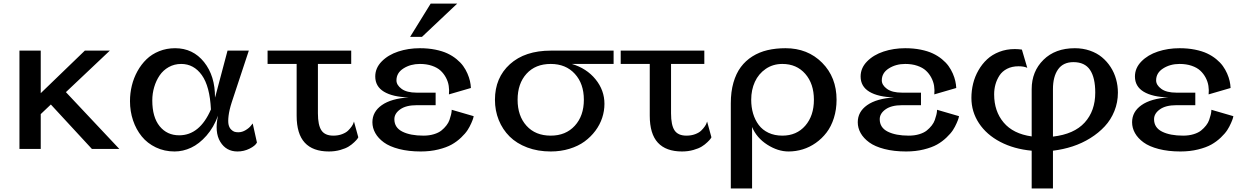

<svg xmlns="http://www.w3.org/2000/svg" viewBox="-20 -841 7023 1084"><path d="M89.8 0V-555.2H210V-314.9L459 -555.2H600.1L352.1 -320.8L653.8 0H499L267.1 -251L210 -196.8V0Z M1288.6 -264.2Q1274.4 -220.2 1270.5 -187.5Q1266.6 -154.8 1270.5 -137.5Q1274.4 -120.1 1284.7 -109.9Q1294.9 -99.6 1304.4 -96.9Q1314 -94.2 1325.7 -94.2Q1347.2 -94.2 1367.4 -106.7Q1387.7 -119.1 1397 -131.8L1406.7 -144L1430.7 -36.1Q1420.9 -17.6 1388.9 -1.7Q1356.9 14.2 1320.8 14.2Q1256.8 14.2 1223.6 -40.5Q1190.4 -95.2 1210.9 -188Q1187 -122.1 1145.8 -75.2Q1104.5 -28.3 1058.8 -7.1Q1013.2 14.2 965.8 14.2Q908.2 14.2 860.1 -8.8Q812 -31.7 780.3 -70.8Q748.5 -109.9 731.2 -161.1Q713.9 -212.4 713.9 -270Q713.9 -314.9 724.4 -357.9Q734.9 -400.9 756.1 -439.2Q777.3 -477.5 807.1 -506.3Q836.9 -535.2 878.7 -552Q920.4 -568.8 968.8 -568.8Q1069.3 -568.8 1132.1 -490.5Q1194.8 -412.1 1193.8 -290Q1194.8 -293.9 1196.8 -299.8L1264.6 -555.2H1384.8ZM839.8 -273.9Q839.8 -179.7 881.3 -128.4Q922.9 -77.1 991.7 -77.1Q1107.4 -77.1 1170.9 -223.1Q1164.6 -354 1119.4 -417Q1074.2 -480 1002.9 -480Q964.4 -480 932.6 -462.2Q900.9 -444.3 881.1 -415Q861.3 -385.7 850.6 -349.4Q839.8 -313 839.8 -273.9Z M1490.7 -480V-555.2H1962.9V-480H1774.9V-201.2Q1774.9 -134.8 1794.7 -105Q1814.5 -75.2 1861.8 -75.2Q1889.2 -75.2 1911.1 -83.5Q1933.1 -91.8 1945.1 -103.5Q1957 -115.2 1965.1 -126.7Q1973.1 -138.2 1975.6 -146.5L1978.5 -154.8L2002.9 -65.9Q2001 -62.5 1997.6 -57.1Q1994.1 -51.8 1980 -38.1Q1965.8 -24.4 1948.5 -13.7Q1931.2 -2.9 1901.4 5.6Q1871.6 14.2 1836.9 14.2Q1746.6 14.2 1700.7 -35.4Q1654.8 -85 1654.8 -188V-480Z M2411.6 -820.8H2561.5L2362.3 -632.8H2295.4ZM2530.3 -221.2 2654.3 -185.1Q2653.3 -180.7 2651.6 -173.6Q2649.9 -166.5 2640.9 -145.8Q2631.8 -125 2619.6 -106.2Q2607.4 -87.4 2583.5 -64.5Q2559.6 -41.5 2530 -24.9Q2500.5 -8.3 2454.8 2.9Q2409.2 14.2 2355.5 14.2Q2286.6 14.2 2232.9 0.2Q2179.2 -13.7 2147.2 -37.1Q2115.2 -60.5 2098.9 -89.6Q2082.5 -118.7 2082.5 -150.9Q2082.5 -210 2135.5 -247.3Q2188.5 -284.7 2287.6 -291Q2197.3 -293.5 2147.9 -323.2Q2098.6 -353 2098.6 -409.2Q2098.6 -457 2135 -494.1Q2171.4 -531.2 2228.3 -550Q2285.2 -568.8 2350.6 -568.8Q2397.5 -568.8 2437.5 -560.8Q2477.5 -552.7 2506.1 -539.3Q2534.7 -525.9 2557.6 -507.1Q2580.6 -488.3 2595 -468.3Q2609.4 -448.2 2619.1 -425.8Q2628.9 -403.3 2633.3 -383.5Q2637.7 -363.8 2638.7 -344.2L2514.6 -308.1Q2517.1 -332.5 2513.4 -356.2Q2509.8 -379.9 2497.8 -402.6Q2485.8 -425.3 2467.3 -442.4Q2448.7 -459.5 2418.7 -469.7Q2388.7 -480 2350.6 -480Q2297.9 -480 2258.1 -454.8Q2218.3 -429.7 2218.3 -387.2Q2218.3 -360.8 2247.3 -339.4Q2276.4 -317.9 2332.5 -317.9H2439.5V-247.1H2332.5Q2272.5 -247.1 2239.5 -223.6Q2206.5 -200.2 2206.5 -168Q2206.5 -120.6 2251.7 -97.9Q2296.9 -75.2 2370.6 -75.2Q2403.3 -75.2 2429.7 -83.3Q2456.1 -91.3 2472.2 -104.2Q2488.3 -117.2 2500.2 -132.6Q2512.2 -147.9 2517.6 -163.6Q2522.9 -179.2 2526.1 -192.1Q2529.3 -205.1 2529.8 -212.9Z M3444.3 -480H3208.5Q3292 -455.1 3342.3 -393.3Q3392.6 -331.5 3392.6 -254.9Q3392.6 -214.8 3379.9 -176Q3367.2 -137.2 3341.6 -102.8Q3315.9 -68.4 3280.3 -42.2Q3244.6 -16.1 3195.3 -1Q3146 14.2 3089.4 14.2Q3016.6 14.2 2956.8 -8.3Q2897 -30.8 2857.2 -70.3Q2817.4 -109.9 2795.9 -163.1Q2774.4 -216.3 2774.4 -277.8Q2774.4 -402.3 2859.1 -478.8Q2943.8 -555.2 3090.3 -555.2H3444.3ZM3089.4 -75.2Q3174.3 -75.2 3225.3 -131.1Q3276.4 -187 3276.4 -277.8Q3276.4 -368.7 3225.3 -424.3Q3174.3 -480 3089.4 -480Q3002.9 -480 2952.6 -424.6Q2902.3 -369.1 2902.3 -277.8Q2902.3 -186.5 2952.6 -130.9Q3002.9 -75.2 3089.4 -75.2Z M3484.4 -480V-555.2H3956.5V-480H3768.6V-201.2Q3768.6 -134.8 3788.3 -105Q3808.1 -75.2 3855.5 -75.2Q3882.8 -75.2 3904.8 -83.5Q3926.8 -91.8 3938.7 -103.5Q3950.7 -115.2 3958.7 -126.7Q3966.8 -138.2 3969.2 -146.5L3972.2 -154.8L3996.6 -65.9Q3994.6 -62.5 3991.2 -57.1Q3987.8 -51.8 3973.6 -38.1Q3959.5 -24.4 3942.1 -13.7Q3924.8 -2.9 3895 5.6Q3865.2 14.2 3830.6 14.2Q3740.2 14.2 3694.3 -35.4Q3648.4 -85 3648.4 -188V-480Z M4106 223.1V-257.8Q4106 -322.8 4120.8 -374.5Q4135.7 -426.3 4162.6 -462.4Q4189.5 -498.5 4228 -522.7Q4266.6 -546.9 4313.2 -557.9Q4359.9 -568.8 4415 -568.8Q4540 -568.8 4621.6 -486.8Q4703.1 -404.8 4703.1 -277.8Q4703.1 -222.7 4688 -174.8Q4672.9 -127 4646.7 -92.8Q4620.6 -58.6 4585.9 -34.2Q4551.3 -9.8 4512.2 2.2Q4473.1 14.2 4432.1 14.2Q4371.6 14.2 4311.5 -24.4Q4251.5 -63 4226.1 -124V223.1ZM4397 -480Q4343.8 -480 4303.2 -452.1Q4262.7 -424.3 4241.9 -378.9Q4221.2 -333.5 4221.2 -277.8Q4221.2 -235.8 4231.9 -199.7Q4242.7 -163.6 4263.7 -135.5Q4284.7 -107.4 4318.8 -91.3Q4353 -75.2 4397 -75.2Q4477.5 -75.2 4526.4 -131.3Q4575.2 -187.5 4575.2 -277.8Q4575.2 -368.2 4526.4 -424.1Q4477.5 -480 4397 -480Z M5270.5 -221.2 5394.5 -185.1Q5393.6 -180.7 5391.8 -173.6Q5390.1 -166.5 5381.1 -145.8Q5372.1 -125 5359.9 -106.2Q5347.7 -87.4 5323.7 -64.5Q5299.8 -41.5 5270.3 -24.9Q5240.7 -8.3 5195.1 2.9Q5149.4 14.2 5095.7 14.2Q5026.9 14.2 4973.1 0.2Q4919.4 -13.7 4887.5 -37.1Q4855.5 -60.5 4839.1 -89.6Q4822.8 -118.7 4822.8 -150.9Q4822.8 -210 4875.7 -247.3Q4928.7 -284.7 5027.8 -291Q4937.5 -293.5 4888.2 -323.2Q4838.9 -353 4838.9 -409.2Q4838.9 -457 4875.2 -494.1Q4911.6 -531.2 4968.5 -550Q5025.4 -568.8 5090.8 -568.8Q5137.7 -568.8 5177.7 -560.8Q5217.8 -552.7 5246.3 -539.3Q5274.9 -525.9 5297.9 -507.1Q5320.8 -488.3 5335.2 -468.3Q5349.6 -448.2 5359.4 -425.8Q5369.1 -403.3 5373.5 -383.5Q5377.9 -363.8 5378.9 -344.2L5254.9 -308.1Q5257.3 -332.5 5253.7 -356.2Q5250 -379.9 5238 -402.6Q5226.1 -425.3 5207.5 -442.4Q5189 -459.5 5158.9 -469.7Q5128.9 -480 5090.8 -480Q5038.1 -480 4998.3 -454.8Q4958.5 -429.7 4958.5 -387.2Q4958.5 -360.8 4987.5 -339.4Q5016.6 -317.9 5072.8 -317.9H5179.7V-247.1H5072.8Q5012.7 -247.1 4979.7 -223.6Q4946.8 -200.2 4946.8 -168Q4946.8 -120.6 4991.9 -97.9Q5037.1 -75.2 5110.8 -75.2Q5143.6 -75.2 5169.9 -83.3Q5196.3 -91.3 5212.4 -104.2Q5228.5 -117.2 5240.5 -132.6Q5252.4 -147.9 5257.8 -163.6Q5263.2 -179.2 5266.4 -192.1Q5269.5 -205.1 5270 -212.9Z M5592.8 -308.1Q5592.8 -212.9 5646.5 -149.2Q5700.2 -85.4 5804.7 -70.8V-337.9Q5804.7 -437.5 5871.1 -503.2Q5937.5 -568.8 6048.3 -568.8Q6093.8 -568.8 6133.3 -555.2Q6172.9 -541.5 6201.4 -517.8Q6230 -494.1 6250.5 -462.4Q6271 -430.7 6281.2 -393.8Q6291.5 -356.9 6291.5 -317.9Q6291.5 -263.2 6271.7 -214.1Q6252 -165 6217.3 -127.7Q6182.6 -90.3 6136 -61.3Q6089.4 -32.2 6035.9 -14.6Q5982.4 2.9 5924.8 9.8V223.1H5804.7V9.8Q5704.6 0.5 5627.2 -40Q5549.8 -80.6 5507.1 -145.3Q5464.4 -210 5464.4 -288.1Q5464.4 -329.6 5474.1 -369.1Q5483.9 -408.7 5504.2 -444.1Q5524.4 -479.5 5553 -506.1Q5581.5 -532.7 5621.8 -548.3Q5662.1 -564 5709.5 -564Q5728.5 -564 5749.5 -561L5779.8 -458Q5761.7 -466.8 5730.5 -466.8Q5693.4 -466.8 5665.8 -452.6Q5638.2 -438.5 5622.8 -414.6Q5607.4 -390.6 5600.1 -364Q5592.8 -337.4 5592.8 -308.1ZM5924.8 -337.9V-69.8Q6044.4 -83.5 6104 -149.2Q6163.6 -214.8 6163.6 -317.9Q6163.6 -402.8 6134 -446.5Q6104.5 -490.2 6040.5 -490.2Q5982.4 -490.2 5953.6 -449.2Q5924.8 -408.2 5924.8 -337.9Z M6819.3 -221.2 6943.4 -185.1Q6942.4 -180.7 6940.7 -173.6Q6939 -166.5 6929.9 -145.8Q6920.9 -125 6908.7 -106.2Q6896.5 -87.4 6872.6 -64.5Q6848.6 -41.5 6819.1 -24.9Q6789.6 -8.3 6743.9 2.9Q6698.2 14.2 6644.5 14.2Q6575.7 14.2 6522 0.2Q6468.3 -13.7 6436.3 -37.1Q6404.3 -60.5 6387.9 -89.6Q6371.6 -118.7 6371.6 -150.9Q6371.6 -210 6424.6 -247.3Q6477.5 -284.7 6576.7 -291Q6486.3 -293.5 6437 -323.2Q6387.7 -353 6387.7 -409.2Q6387.7 -457 6424.1 -494.1Q6460.4 -531.2 6517.3 -550Q6574.2 -568.8 6639.6 -568.8Q6686.5 -568.8 6726.6 -560.8Q6766.6 -552.7 6795.2 -539.3Q6823.7 -525.9 6846.7 -507.1Q6869.6 -488.3 6884 -468.3Q6898.4 -448.2 6908.2 -425.8Q6918 -403.3 6922.4 -383.5Q6926.8 -363.8 6927.7 -344.2L6803.7 -308.1Q6806.2 -332.5 6802.5 -356.2Q6798.8 -379.9 6786.9 -402.6Q6774.9 -425.3 6756.3 -442.4Q6737.8 -459.5 6707.8 -469.7Q6677.7 -480 6639.6 -480Q6586.9 -480 6547.1 -454.8Q6507.3 -429.7 6507.3 -387.2Q6507.3 -360.8 6536.4 -339.4Q6565.4 -317.9 6621.6 -317.9H6728.5V-247.1H6621.6Q6561.5 -247.1 6528.6 -223.6Q6495.6 -200.2 6495.6 -168Q6495.6 -120.6 6540.8 -97.9Q6585.9 -75.2 6659.7 -75.2Q6692.4 -75.2 6718.8 -83.3Q6745.1 -91.3 6761.2 -104.2Q6777.3 -117.2 6789.3 -132.6Q6801.3 -147.9 6806.6 -163.6Q6812 -179.2 6815.2 -192.1Q6818.4 -205.1 6818.8 -212.9Z"/></svg>

Font: Sporting Grotesque
Style: Regular
Weight: 400
Designer: Lucas LE BIHAN
Foundry: Lucas LE BIHAN
Version: Version 2.001;PS 2.1;hotconv 1.0.88;makeotf.lib2.5.647800